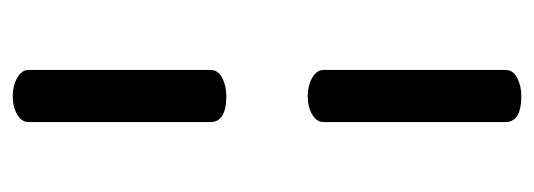

<svg xmlns="http://www.w3.org/2000/svg" viewBox="-289 -491 840 302"><g transform="rotate(-90 131.0 -340.0)"><path d="M90 -715Q90 -726 102 -733Q114 -740 131 -740Q147 -740 159.5 -733Q172 -726 172 -715V-429Q172 -417 159.5 -410.5Q147 -404 131 -404Q90 -404 90 -429ZM90 -251Q90 -262 102 -269Q114 -276 131 -276Q147 -276 159.5 -269Q172 -262 172 -251V35Q172 47 159.5 53.5Q147 60 131 60Q90 60 90 35Z"/></g></svg>

Font: Marmelad
Style: Regular
Weight: 400
Designer: Manvel Shmavonyan
Foundry: Cyreal
Version: Version 1.001;PS 001.001;hotconv 1.0.88;makeotf.lib2.5.64775